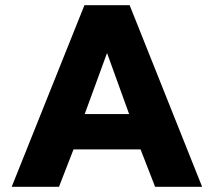

<svg xmlns="http://www.w3.org/2000/svg" viewBox="-20 -719 823 739"><path d="M305 -699H479L758 0H577L521 -144H263L207 0H25ZM477 -280 392 -515 306 -280Z"/></svg>

Font: Prompt
Style: Bold
Weight: 700
Designer: Katatrad Team
Foundry: CadsonDemak
Version: Version 1.000